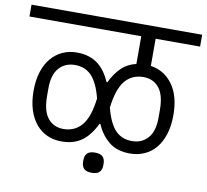

<svg xmlns="http://www.w3.org/2000/svg" viewBox="-105 -792 1049 974"><g transform="rotate(10 419.5 -304.5)"><path d="M250 -41Q209 -41 175.5 -56Q142 -71 117.5 -100.5Q93 -130 79.5 -172.5Q66 -215 66 -270Q66 -325 79.5 -367.5Q93 -410 117.5 -439Q142 -468 175.5 -483.5Q209 -499 250 -499Q284 -499 311.5 -490Q339 -481 360 -464.5Q381 -448 396.5 -425.5Q412 -403 423 -377H427Q452 -428 483 -456.5Q514 -485 556 -494V-637H-20V-698H859V-637H630V-497Q700 -487 743 -428.5Q786 -370 786 -270Q786 -215 772.5 -172.5Q759 -130 734.5 -100.5Q710 -71 676 -56Q642 -41 602 -41Q534 -41 492.5 -75.5Q451 -110 429 -163H425Q393 -98 351.5 -69.5Q310 -41 250 -41ZM248 -105Q306 -105 342 -147Q378 -189 390 -287Q370 -365 337 -400Q304 -435 251 -435Q200 -435 169 -400Q138 -365 138 -296V-256Q138 -178 168 -141.5Q198 -105 248 -105ZM601 -105Q652 -105 683 -140Q714 -175 714 -244V-284Q714 -362 684 -398.5Q654 -435 604 -435Q545 -435 509.5 -393Q474 -351 462 -253Q482 -175 515 -140Q548 -105 601 -105ZM428 89Q400 89 388 76.5Q376 64 376 42V32Q376 10 388 -2.5Q400 -15 428 -15Q456 -15 468 -2.5Q480 10 480 32V42Q480 64 468 76.5Q456 89 428 89Z"/></g></svg>

Font: IBM Plex Sans Devanagari
Style: Regular
Weight: 400
Designer: Mike Abbink, Paul van der Laan, Pieter van Rosmalen, Erin McLaughlin
Foundry: Bold Monday
Version: Version 1.1